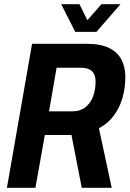

<svg xmlns="http://www.w3.org/2000/svg" viewBox="-20 -896 618 916"><path d="M13 0 133 -687H393Q460 -687 500.5 -667Q541 -647 559.5 -611.5Q578 -576 578 -529Q578 -477 564.5 -429.5Q551 -382 523 -344.5Q495 -307 452 -284L513 0H370L321 -252H194L149 0ZM214 -365H328Q361 -365 385.5 -383Q410 -401 423 -433Q436 -465 436 -508Q436 -540 418.5 -556.5Q401 -573 363 -573H250ZM555 -876 440 -744H339L272 -876H359L414 -765L367 -766L464 -876Z"/></svg>

Font: Archivo Condensed
Style: Bold Italic
Weight: 700
Width: 3
Italic angle: -10°
Designer: Hector Gatti
Foundry: Omnibus-Type
Version: Version 2.001